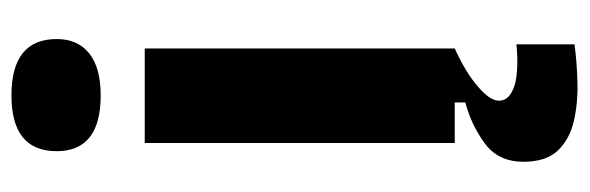

<svg xmlns="http://www.w3.org/2000/svg" viewBox="-358 -436 1004 327"><g transform="rotate(-90 143.5 -273.0)"><path d="M63 0V-528H224V0ZM144 -603Q49 -603 49 -678Q49 -755 144 -755Q240 -755 240 -678Q240 -642 215.5 -622.5Q191 -603 144 -603ZM231 204Q201 208 166.5 209Q132 210 101 203Q70 196 50.5 176Q31 156 31 117Q31 74 62.5 51Q94 28 132 18V-7H224V0Q184 18 159.5 39Q135 60 135 75Q135 88 147 95.5Q159 103 176 105Q193 107 208.5 106.5Q224 106 231 105Z"/></g></svg>

Font: Bricolage Grotesque 12pt ExtraBold
Style: Regular
Weight: 800
Designer: Mathieu Triay
Foundry: Atelier Triay
Version: Version 1.001; ttfautohint (v1.8.4.7-5d5b);gftools[0.9.33.de